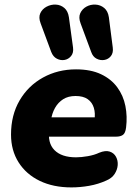

<svg xmlns="http://www.w3.org/2000/svg" viewBox="-20 -805 595 836"><path d="M291 11Q212 11 153 -17.5Q94 -46 61 -98Q28 -150 28 -219Q28 -304 65.5 -368Q103 -432 167.5 -467.5Q232 -503 311 -503Q375 -503 419.5 -482Q464 -461 490.5 -425Q517 -389 526 -343.5Q535 -298 529 -250Q526 -225 515 -217.5Q504 -210 486 -210H173L185 -294H407L391 -281Q396 -312 388.5 -336Q381 -360 361.5 -373.5Q342 -387 309 -387Q277 -387 255 -373Q233 -359 219.5 -335Q206 -311 202 -281L195 -242Q186 -183 217 -151.5Q248 -120 311 -120Q334 -120 362.5 -125Q391 -130 412 -140Q439 -151 457.5 -145Q476 -139 485 -122.5Q494 -106 492.5 -86Q491 -66 479 -47.5Q467 -29 443 -19Q408 -3 368.5 4Q329 11 291 11ZM377 -579 331 -703Q321 -729 329.5 -747.5Q338 -766 356 -776Q374 -786 395.5 -785Q417 -784 433.5 -770.5Q450 -757 454 -730L471 -598Q474 -575 463 -561Q452 -547 434.5 -544Q417 -541 400.5 -549.5Q384 -558 377 -579ZM203 -579 157 -703Q147 -729 155.5 -747.5Q164 -766 183 -776Q202 -786 223 -785Q244 -784 260 -770.5Q276 -757 280 -730L298 -598Q301 -575 289.5 -561Q278 -547 261 -544Q244 -541 227.5 -549.5Q211 -558 203 -579Z"/></svg>

Font: Nunito ExtraLight Black
Style: Italic
Weight: 900
Italic angle: -9°
Version: Version 3.602